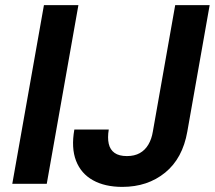

<svg xmlns="http://www.w3.org/2000/svg" viewBox="-20 -720 841 752"><path d="M28.1 0 152.1 -700H287.1L163.1 0ZM459.1 12Q390.8 12 344 -14.1Q297.3 -40.1 277.8 -90.4Q258.4 -140.7 271.2 -212.6H406Q400.6 -180.6 405.9 -157Q411.2 -133.5 428.8 -121.1Q446.3 -108.7 477 -108.7Q506.7 -108.7 527.4 -120.3Q548.2 -131.9 561 -153.6Q573.9 -175.2 578.7 -204.9L666.2 -700H801.2L713.7 -204.9Q695.4 -99.8 626.8 -43.9Q558.1 12 459.1 12Z"/></svg>

Font: DM Sans 9pt
Style: Italic
Weight: 400
Italic angle: -10°
Designer: Colophon Foundry, Jonny Pinhorn
Foundry: Colophon Foundry
Version: Version 4.004